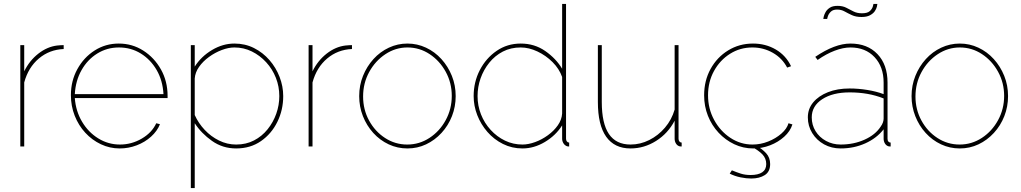

<svg xmlns="http://www.w3.org/2000/svg" viewBox="-20 -750 5227 983"><path d="M306 -499Q233 -496 179 -450.5Q125 -405 104 -328V0H84V-519H104V-385Q131 -440 176.5 -475.5Q222 -511 273 -517Q283 -518 291.5 -518.5Q300 -519 306 -519Z M593 10Q542 10 496.5 -11.5Q451 -33 416.5 -70.5Q382 -108 362.5 -157.5Q343 -207 343 -263Q343 -336 376 -396Q409 -456 464.5 -491.5Q520 -527 588 -527Q657 -527 713.5 -491Q770 -455 804 -394.5Q838 -334 838 -259Q838 -256 838 -253.5Q838 -251 838 -248H363Q368 -181 400 -127Q432 -73 483 -41.5Q534 -10 594 -10Q654 -10 706 -40.5Q758 -71 780 -119L799 -114Q785 -79 753.5 -50.5Q722 -22 680 -6Q638 10 593 10ZM363 -268H817Q813 -338 782 -391.5Q751 -445 701 -476Q651 -507 589 -507Q528 -507 478 -476Q428 -445 397.5 -391Q367 -337 363 -268Z M1189 10Q1120 10 1065.5 -28.5Q1011 -67 977 -119V213H957V-519H977V-409Q1010 -461 1065.5 -494Q1121 -527 1180 -527Q1235 -527 1280.5 -504Q1326 -481 1359.5 -442.5Q1393 -404 1411.5 -356Q1430 -308 1430 -258Q1430 -187 1400 -126Q1370 -65 1316 -27.5Q1262 10 1189 10ZM1189 -10Q1240 -10 1280.5 -31Q1321 -52 1350 -88Q1379 -124 1394.5 -168Q1410 -212 1410 -258Q1410 -307 1392.5 -351.5Q1375 -396 1343 -431Q1311 -466 1269.5 -486.5Q1228 -507 1180 -507Q1150 -507 1115.5 -494Q1081 -481 1050 -458.5Q1019 -436 999 -407.5Q979 -379 977 -348V-161Q996 -119 1028 -85Q1060 -51 1101.5 -30.5Q1143 -10 1189 -10Z M1782 -499Q1709 -496 1655 -450.5Q1601 -405 1580 -328V0H1560V-519H1580V-385Q1607 -440 1652.5 -475.5Q1698 -511 1749 -517Q1759 -518 1767.5 -518.5Q1776 -519 1782 -519Z M2066 10Q2015 10 1970 -11Q1925 -32 1891 -69.5Q1857 -107 1838 -155.5Q1819 -204 1819 -258Q1819 -313 1838.5 -361.5Q1858 -410 1892 -447.5Q1926 -485 1971 -506Q2016 -527 2066 -527Q2116 -527 2161 -506Q2206 -485 2240 -447.5Q2274 -410 2293.5 -361.5Q2313 -313 2313 -258Q2313 -204 2294 -155.5Q2275 -107 2240.5 -69.5Q2206 -32 2161.5 -11Q2117 10 2066 10ZM1839 -256Q1839 -189 1869.5 -133Q1900 -77 1951.5 -43.5Q2003 -10 2065 -10Q2127 -10 2179 -44Q2231 -78 2262 -135Q2293 -192 2293 -259Q2293 -326 2262 -382.5Q2231 -439 2179.5 -473Q2128 -507 2066 -507Q2005 -507 1953 -472.5Q1901 -438 1870 -381Q1839 -324 1839 -256Z M2405 -258Q2405 -330 2436.5 -391Q2468 -452 2522.5 -489.5Q2577 -527 2646 -527Q2717 -527 2772 -488.5Q2827 -450 2858 -398V-730H2878V-40Q2878 -31 2882.5 -25.5Q2887 -20 2894 -20V0Q2885 0 2881 -2Q2870 -7 2864 -17.5Q2858 -28 2858 -40V-108Q2825 -56 2769.5 -23Q2714 10 2655 10Q2601 10 2555 -13Q2509 -36 2475.5 -74.5Q2442 -113 2423.5 -160.5Q2405 -208 2405 -258ZM2858 -169V-356Q2843 -398 2809 -432Q2775 -466 2731.5 -486.5Q2688 -507 2646 -507Q2595 -507 2554.5 -486Q2514 -465 2485 -429Q2456 -393 2440.5 -349Q2425 -305 2425 -258Q2425 -209 2442.5 -164.5Q2460 -120 2492 -85Q2524 -50 2565.5 -30Q2607 -10 2655 -10Q2685 -10 2719.5 -22.5Q2754 -35 2785 -57.5Q2816 -80 2836 -108.5Q2856 -137 2858 -169Z M3041 -228V-519H3061V-228Q3061 -118 3097.5 -64Q3134 -10 3208 -10Q3258 -10 3304 -33Q3350 -56 3384.5 -96.5Q3419 -137 3434 -189V-519H3454V-40Q3454 -31 3458.5 -25.5Q3463 -20 3470 -20V0Q3464 0 3461 -0.5Q3458 -1 3456 -2Q3446 -6 3440 -16.5Q3434 -27 3434 -40V-132Q3400 -67 3339 -28.5Q3278 10 3208 10Q3126 10 3083.5 -50Q3041 -110 3041 -228Z M3836 10Q3785 10 3739.5 -11.5Q3694 -33 3659 -70.5Q3624 -108 3604.5 -157Q3585 -206 3585 -262Q3585 -337 3618 -397Q3651 -457 3708 -492Q3765 -527 3835 -527Q3900 -527 3952 -496.5Q4004 -466 4030 -411L4010 -404Q3985 -452 3937 -479.5Q3889 -507 3832 -507Q3769 -507 3717.5 -474.5Q3666 -442 3635.5 -386.5Q3605 -331 3605 -262Q3605 -194 3636 -136.5Q3667 -79 3719 -44.5Q3771 -10 3833 -10Q3874 -10 3913 -25.5Q3952 -41 3980.5 -66Q4009 -91 4017 -119L4037 -113Q4026 -78 3995 -50Q3964 -22 3922.5 -6Q3881 10 3836 10ZM3826 164Q3801 164 3771.5 158Q3742 152 3716 139L3727 122Q3751 132 3773 139Q3795 146 3823 146Q3862 146 3882.5 132Q3903 118 3903 90Q3903 61 3883.5 40.5Q3864 20 3826 0L3846 -8Q3882 12 3902.5 34.5Q3923 57 3923 90Q3923 129 3895.5 146.5Q3868 164 3826 164Z M4116 -149Q4116 -193 4143.5 -226Q4171 -259 4219 -278Q4267 -297 4330 -297Q4374 -297 4420.5 -289.5Q4467 -282 4504 -268V-327Q4504 -408 4457.5 -457.5Q4411 -507 4334 -507Q4297 -507 4253.5 -490.5Q4210 -474 4166 -443L4154 -459Q4204 -493 4249 -510Q4294 -527 4334 -527Q4421 -527 4472.5 -473Q4524 -419 4524 -327V-40Q4524 -30 4528.5 -25Q4533 -20 4540 -20V0Q4534 0 4531 -0.5Q4528 -1 4526 -2Q4516 -6 4510 -16.5Q4504 -27 4504 -40V-88Q4468 -42 4410 -16Q4352 10 4284 10Q4237 10 4199 -11Q4161 -32 4138.5 -68.5Q4116 -105 4116 -149ZM4489 -102Q4497 -113 4500.5 -123.5Q4504 -134 4504 -143V-246Q4464 -262 4420.5 -269.5Q4377 -277 4330 -277Q4243 -277 4189.5 -242Q4136 -207 4136 -149Q4136 -110 4155.5 -78.5Q4175 -47 4209 -28.5Q4243 -10 4284 -10Q4351 -10 4406.5 -35Q4462 -60 4489 -102ZM4391 -663Q4362 -663 4341.5 -672.5Q4321 -682 4304 -691.5Q4287 -701 4266 -701Q4245 -701 4234 -690.5Q4223 -680 4219 -668Q4215 -656 4215 -653H4195Q4195 -655 4197.5 -665.5Q4200 -676 4207 -688.5Q4214 -701 4228.5 -710.5Q4243 -720 4268 -720Q4294 -720 4312.5 -710.5Q4331 -701 4349.5 -691.5Q4368 -682 4393 -682Q4421 -682 4433 -693Q4445 -704 4448.5 -716Q4452 -728 4452 -730H4472Q4472 -727 4469.5 -716Q4467 -705 4459 -693Q4451 -681 4434.5 -672Q4418 -663 4391 -663Z M4894 10Q4843 10 4798 -11Q4753 -32 4719 -69.5Q4685 -107 4666 -155.5Q4647 -204 4647 -258Q4647 -313 4666.5 -361.5Q4686 -410 4720 -447.5Q4754 -485 4799 -506Q4844 -527 4894 -527Q4944 -527 4989 -506Q5034 -485 5068 -447.5Q5102 -410 5121.5 -361.5Q5141 -313 5141 -258Q5141 -204 5122 -155.5Q5103 -107 5068.5 -69.5Q5034 -32 4989.5 -11Q4945 10 4894 10ZM4667 -256Q4667 -189 4697.5 -133Q4728 -77 4779.5 -43.5Q4831 -10 4893 -10Q4955 -10 5007 -44Q5059 -78 5090 -135Q5121 -192 5121 -259Q5121 -326 5090 -382.5Q5059 -439 5007.5 -473Q4956 -507 4894 -507Q4833 -507 4781 -472.5Q4729 -438 4698 -381Q4667 -324 4667 -256Z"/></svg>

Font: Raleway Thin Thin
Style: Regular
Weight: 250
Version: Version 4.026